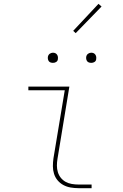

<svg xmlns="http://www.w3.org/2000/svg" viewBox="-20 -982 640 1002"><path d="M389 0Q369 0 348.5 -3.5Q328 -7 310.5 -16.5Q293 -26 280.5 -41Q268 -56 262 -75Q256 -94 256 -114.5Q256 -135 259 -156L318 -511H128V-530H342L280 -153Q277 -135 277 -117.5Q277 -100 282 -83.5Q287 -67 297.5 -54Q308 -41 322.5 -33Q337 -25 354.5 -22Q372 -19 389 -19H458V0ZM456 -654Q450 -654 444 -656Q438 -658 434.5 -663Q431 -668 430 -674Q429 -680 430 -686Q431 -691 433.5 -695Q436 -699 439.5 -701.5Q443 -704 447.5 -705.5Q452 -707 456 -707Q463 -707 468.5 -704.5Q474 -702 477.5 -697Q481 -692 482 -686Q483 -680 482 -674Q482 -669 479.5 -665Q477 -661 473 -658.5Q469 -656 465 -655Q461 -654 456 -654ZM256 -654Q250 -654 244 -656Q238 -658 234.5 -663Q231 -668 230 -674Q229 -680 230 -686Q231 -691 233.5 -695Q236 -699 239.5 -701.5Q243 -704 247.5 -705.5Q252 -707 256 -707Q263 -707 268.5 -704.5Q274 -702 277.5 -697Q281 -692 282 -686Q283 -680 282 -674Q282 -669 279.5 -665Q277 -661 273 -658.5Q269 -656 265 -655Q261 -654 256 -654ZM375 -809 362 -821 494 -962 510 -948Z"/></svg>

Font: Iosevka Curly ThExObl
Style: Regular
Weight: 100
Width: 7
Italic angle: -9°
Monospace: yes
Designer: Belleve Invis
Foundry: Belleve Invis
Version: Version 11.1.0; ttfautohint (v1.8.3)